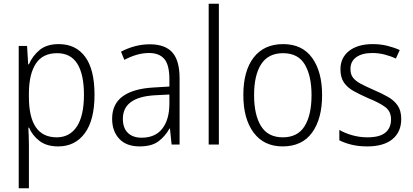

<svg xmlns="http://www.w3.org/2000/svg" viewBox="-20 -780 2226 1036"><path d="M297 -542Q389 -542 439.5 -473.5Q490 -405 490 -269Q490 -132 437.5 -61Q385 10 294 10Q231 10 192.5 -20Q154 -50 137 -91H133Q134 -69 135 -44Q136 -19 136 4V236H81V-532H126L132 -433H136Q155 -478 193.5 -510Q232 -542 297 -542ZM288 -493Q211 -493 174 -437.5Q137 -382 136 -280V-257Q136 -39 286 -39Q356 -39 394.5 -97Q433 -155 433 -269Q433 -378 397.5 -435.5Q362 -493 288 -493Z M788 -541Q871 -541 910 -497Q949 -453 949 -358V0H906L897 -87H895Q871 -44 834.5 -17Q798 10 733 10Q662 10 623.5 -31Q585 -72 585 -139Q585 -219 642.5 -260.5Q700 -302 810 -308L894 -313V-352Q894 -430 866.5 -462Q839 -494 784 -494Q751 -494 718 -484.5Q685 -475 651 -457L633 -501Q666 -519 706 -530Q746 -541 788 -541ZM816 -266Q643 -256 643 -139Q643 -89 670 -63Q697 -37 744 -37Q817 -37 855 -85Q893 -133 894 -217V-270Z M1161 0H1106V-760H1161Z M1718 -267Q1718 -139 1664 -64.5Q1610 10 1505 10Q1404 10 1348.5 -64.5Q1293 -139 1293 -267Q1293 -398 1349 -470Q1405 -542 1508 -542Q1611 -542 1664.5 -467.5Q1718 -393 1718 -267ZM1351 -267Q1351 -160 1388.5 -99.5Q1426 -39 1506 -39Q1586 -39 1623.5 -99Q1661 -159 1661 -267Q1661 -370 1625 -431.5Q1589 -493 1507 -493Q1428 -493 1389.5 -434Q1351 -375 1351 -267Z M2145 -138Q2145 -68 2097.5 -29Q2050 10 1962 10Q1914 10 1876 0.5Q1838 -9 1811 -23V-79Q1842 -61 1881.5 -50Q1921 -39 1963 -39Q2029 -39 2059.5 -64.5Q2090 -90 2090 -136Q2090 -179 2058.5 -202.5Q2027 -226 1965 -251Q1922 -270 1888.5 -288.5Q1855 -307 1836 -334.5Q1817 -362 1817 -406Q1817 -469 1864 -505.5Q1911 -542 1991 -542Q2033 -542 2069.5 -533Q2106 -524 2137 -510L2116 -464Q2089 -477 2056 -485.5Q2023 -494 1989 -494Q1934 -494 1902.5 -471.5Q1871 -449 1871 -408Q1871 -378 1885.5 -360Q1900 -342 1927.5 -327.5Q1955 -313 1996 -295Q2038 -277 2072 -258Q2106 -239 2125.5 -211Q2145 -183 2145 -138Z"/></svg>

Font: Noto Sans Sinhala SemiCondensed Light
Style: Regular
Weight: 300
Width: 4
Designer: Jelle Bosma - Monotype Design Team
Foundry: Monotype Imaging Inc.
Version: Version 2.006; ttfautohint (v1.8.4.7-5d5b)